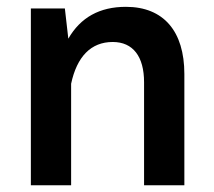

<svg xmlns="http://www.w3.org/2000/svg" viewBox="-20 -548 634 568"><path d="M190.4 -300.3C207.5 -380.4 249 -423.8 313.5 -423.8C373.5 -423.8 406.2 -380.9 406.2 -304.7V0H525.4V-329.1C525.4 -455.6 463.9 -527.8 352.5 -527.8C274.9 -527.8 218.3 -496.6 182.1 -433.6L171.9 -522.9H71.3V0H190.4Z"/></svg>

Font: Estedad SemiBold
Style: Regular
Weight: 600
Designer: Amin Abedi
Version: Version 7.3